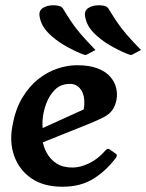

<svg xmlns="http://www.w3.org/2000/svg" viewBox="-20 -699 556 730"><path d="M420 -98Q383 -49 334.5 -19Q286 11 218 11Q145 11 98.5 -21.5Q52 -54 33.5 -107.5Q15 -161 28 -224Q39 -285 65.5 -328.5Q92 -372 126.5 -399Q161 -426 199 -438.5Q237 -451 273 -451Q320 -451 351 -439Q382 -427 399 -407.5Q416 -388 421.5 -365Q427 -342 423 -320Q418 -295 406.5 -279.5Q395 -264 374.5 -253.5Q354 -243 323 -230L86 -135L87 -187L360 -311L277 -225Q299 -268 300.5 -303Q302 -338 287 -359Q272 -380 246 -380Q211 -380 189 -358Q167 -336 155.5 -304.5Q144 -273 142 -243.5Q140 -214 145 -200L141 -170Q144 -143 157.5 -118Q171 -93 195 -77.5Q219 -62 256 -62Q285 -62 318.5 -78Q352 -94 380 -126Q389 -137 397 -131L421 -114Q428 -109 420 -98ZM516 -509 486 -493Q481 -490 478 -490Q474 -490 470 -492Q466 -494 462 -495Q432 -507 397.5 -527Q363 -547 336.5 -574Q310 -601 304 -634Q299 -657 315 -668Q331 -679 356 -679Q365 -679 375.5 -677Q386 -675 392 -667Q409 -639 424 -616.5Q439 -594 460 -569.5Q481 -545 516 -509ZM343 -509 313 -493Q308 -490 305 -490Q301 -490 297 -492Q293 -494 289 -495Q259 -507 224.5 -527Q190 -547 163.5 -574Q137 -601 131 -634Q126 -657 142 -668Q158 -679 183 -679Q192 -679 202.5 -677Q213 -675 219 -667Q236 -639 251 -616.5Q266 -594 287 -569.5Q308 -545 343 -509Z"/></svg>

Font: Young Serif Light
Style: Italic
Weight: 300
Italic angle: -10.979°
Designer: Bastien Sozeau
Foundry: NBR — Bastien Sozeau
Version: Version 5.001